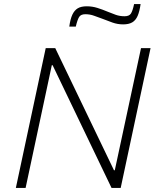

<svg xmlns="http://www.w3.org/2000/svg" viewBox="-20 -925 780 945"><path d="M58 0 205 -688H252L541 -87H545L674 -688H721L574 0H529L239 -604H235L106 0ZM321 -794Q326 -831 336 -852.5Q346 -874 362.5 -884Q379 -894 407 -894Q434 -894 459.5 -886Q485 -878 511 -867Q530 -859 550 -852Q570 -845 593 -845Q616 -845 624.5 -858.5Q633 -872 640 -905H672Q667 -869 657.5 -847Q648 -825 631 -815Q614 -805 586 -805Q559 -805 533.5 -814Q508 -823 483 -833Q463 -840 443 -847.5Q423 -855 400 -855Q378 -855 369.5 -841.5Q361 -828 353 -794Z"/></svg>

Font: Saira Thin ExtraLight
Style: Italic
Weight: 250
Italic angle: -12°
Version: Version 1.101